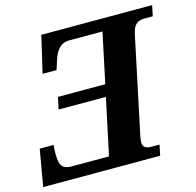

<svg xmlns="http://www.w3.org/2000/svg" viewBox="-117 -822 946 929"><g transform="rotate(-15 355.5 -357.0)"><path d="M-13 0 19 -184H88Q88 -176 87.5 -168.5Q87 -161 86.5 -154.5Q86 -148 86 -141Q86 -112 91 -94.5Q96 -77 109 -69Q122 -61 147 -61H333L393 -343H156L169 -403H406L459 -653H291Q271 -653 256 -644Q241 -635 230 -618.5Q219 -602 211 -577L196 -530H126L169 -714H724L713 -661H671Q657 -661 644 -656.5Q631 -652 621.5 -638.5Q612 -625 606 -596L504 -113Q503 -106 502 -99.5Q501 -93 501 -88Q501 -66 513 -59.5Q525 -53 542 -53H584L573 0Z"/></g></svg>

Font: Noto Serif
Style: Italic
Weight: 400
Italic angle: -12°
Designer: Monotype Design Team
Foundry: Monotype Imaging Inc.
Version: Version 2.013